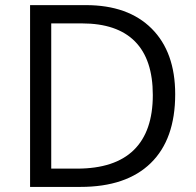

<svg xmlns="http://www.w3.org/2000/svg" viewBox="-20 -734 769 754"><path d="M668 -363.8Q668 -187 572 -93.5Q476.1 0 295.9 0H98.1V-713.9H316.9Q483.4 -713.9 575.7 -621.6Q668 -529.3 668 -363.8ZM580.1 -360.8Q580.1 -500.5 510 -571.3Q439.9 -642.1 301.8 -642.1H181.2V-71.8H282.2Q430.7 -71.8 505.4 -144.8Q580.1 -217.8 580.1 -360.8Z"/></svg>

Font: f01136030
Style: Regular
Weight: 400
Foundry: Ascender Corporation
Version: Version 1.10